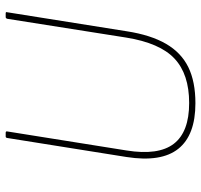

<svg xmlns="http://www.w3.org/2000/svg" viewBox="-36 -659 707 675"><g transform="rotate(-90 317.5 -321.5)"><path d="M292 12Q180 12 132 -48Q84 -108 103 -230L170 -650Q171 -655 175 -655H188Q194 -655 193 -650L126 -230Q108 -118 149.5 -64Q191 -10 293 -10Q394 -10 449 -61.5Q504 -113 523 -232L589 -650Q591 -655 595 -655H608Q614 -655 612 -650L545 -229Q532 -145 501 -91.5Q470 -38 419 -13Q368 12 292 12Z"/></g></svg>

Font: Sofia Sans Thin
Style: Italic
Weight: 250
Italic angle: -9°
Version: Version 4.100-B